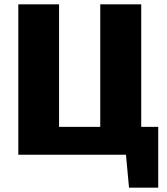

<svg xmlns="http://www.w3.org/2000/svg" viewBox="-20 -710 764 881"><path d="M628 -128V-690H440V-128H251V-690H64V0H558L572 151H706V-128Z"/></svg>

Font: Exo 2 Extra Bold
Style: Regular
Weight: 800
Designer: Natanael Gama
Version: Version 1.001;PS 001.001;hotconv 1.0.88;makeotf.lib2.5.64775